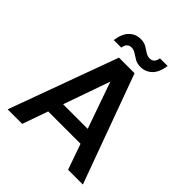

<svg xmlns="http://www.w3.org/2000/svg" viewBox="-236 -1020 1166 1166"><g transform="rotate(45 347.5 -437.0)"><path d="M25 0 281 -700H415L671 0H544L347 -560L150 0ZM139 -165 171 -260H516L548 -165ZM412 -752Q384 -752 364.5 -763.5Q345 -775 328 -786.5Q311 -798 291 -798Q274 -798 262.5 -787Q251 -776 248 -753H183Q192 -815 222 -844.5Q252 -874 296 -874Q324 -874 343.5 -862.5Q363 -851 380 -839.5Q397 -828 417 -828Q434 -828 445.5 -839Q457 -850 460 -873H526Q517 -811 486.5 -781.5Q456 -752 412 -752Z"/></g></svg>

Font: DM Sans 17pt SemiBold
Style: Regular
Weight: 600
Version: Version 4.004;gftools[0.9.30]